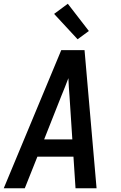

<svg xmlns="http://www.w3.org/2000/svg" viewBox="-23 -1002 643 1022"><path d="M-3 0 303 -735H427L491 0H379L368 -168H176L109 0ZM212 -260H362L347 -490Q345 -514 343.5 -538Q342 -562 341 -586Q332 -562 322.5 -538Q313 -514 303 -490ZM390 -793 265 -928 338 -982 450 -837Z"/></svg>

Font: Iosevka Aile Semibold
Style: Italic
Weight: 600
Italic angle: -9°
Designer: Belleve Invis
Foundry: Belleve Invis
Version: Version 31.1.0; ttfautohint (v1.8.4)